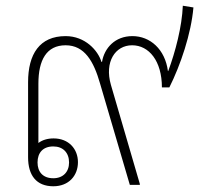

<svg xmlns="http://www.w3.org/2000/svg" viewBox="-20 -645 722 670"><path d="M166 5C220 5 252 -32 252 -79C252 -125 220 -162 167 -162C145 -162 127 -156 114 -146V-353C114 -435 142 -487 209 -487C275 -487 307 -431 329 -354L433 0H468V-3L367 -349C344 -429 382 -487 441 -487C500 -487 545 -432 545 -340H571C610 -418 647 -527 655 -619L618 -625C615 -552 592 -464 567 -397H566C556 -473 504 -519 442 -519C381 -519 344 -477 336 -429H334C322 -469 277 -519 209 -519C118 -519 78 -456 78 -358V-96C78 -33 107 5 166 5ZM166 -23C130 -23 111 -45 111 -78C111 -112 130 -134 166 -134C200 -134 221 -112 221 -78C221 -45 200 -23 166 -23Z"/></svg>

Font: Noto Sans Thai Looped ExtraLight
Style: Regular
Weight: 200
Designer: Sasikarn Vongin, Ben Mitchell
Foundry: The Fontpad Ltd
Version: Version 1.001